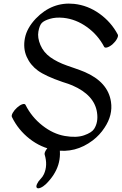

<svg xmlns="http://www.w3.org/2000/svg" viewBox="-20 -779 664 1045"><path d="M299 0Q330 124 230 223Q215 237 200.5 243Q186 249 180.5 243Q175 237 181.5 222.5Q188 208 200 196Q212 184 219 169Q241 121 223 62Q221 53 230.5 37.5Q240 22 255.5 9Q271 -4 283.5 -6.5Q296 -9 299 0ZM547 -524Q513 -589 453 -632Q393 -675 325 -682Q283 -686 251.5 -676.5Q220 -667 207.5 -654Q195 -641 189 -607.5Q183 -574 200 -534Q217 -494 254 -467.5Q291 -441 345 -422Q348 -421 384 -408.5Q420 -396 439 -388Q568 -333 584 -225Q595 -153 549 -84Q523 -44 485 -15Q390 57 278 38Q203 25 141 -23.5Q79 -72 45 -142Q41 -150 49.5 -165Q58 -180 73 -193.5Q88 -207 101.5 -211.5Q115 -216 119 -208Q152 -142 210.5 -96Q269 -50 332.5 -39Q396 -28 437.5 -42.5Q479 -57 492 -77Q516 -114 508 -167Q494 -262 374 -314Q356 -322 320 -333Q227 -365 186 -395Q145 -425 125 -470.5Q105 -516 115.5 -571Q126 -626 175 -678Q264 -770 383 -758Q458 -750 521.5 -704.5Q585 -659 621 -591Q625 -584 617 -568.5Q609 -553 594 -539.5Q579 -526 565 -521.5Q551 -517 547 -524Z"/></svg>

Font: Kavivanar
Style: Regular
Weight: 400
Designer: Tharique Azeez
Foundry: Tharique Azeez
Version: Version 1.88